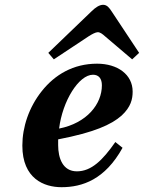

<svg xmlns="http://www.w3.org/2000/svg" viewBox="-20 -767 599 799"><path d="M181 -547 204 -520 349 -616C363 -625 378 -633 387 -633C397 -633 407 -625 417 -616L530 -520L559 -547L445 -719C435 -734 426 -747 409 -747C394 -747 377 -736 361 -720ZM73 -161C73 -23 164 12 236 12C323 12 417 -20 490 -152L460 -176C407 -100 360 -54 300 -54C241 -54 222 -109 222 -163V-187C372 -216 443 -248 486 -286C525 -322 532 -355 532 -386C532 -457 469 -502 384 -502C285 -502 208 -456 154 -388C100 -320 73 -238 73 -161ZM226 -232C240 -347 308 -456 367 -456C391 -456 404 -440 404 -412C404 -334 342 -255 226 -232Z"/></svg>

Font: Heuristica
Style: Bold Italic
Weight: 700
Italic angle: -13°
Version: Version 1.0.1